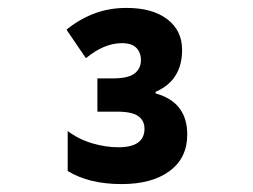

<svg xmlns="http://www.w3.org/2000/svg" viewBox="-20 -873 640 485"><path d="M287 -408Q205 -408 151 -441V-542Q179 -521 213 -511Q247 -501 279 -501Q345 -501 345 -548Q345 -568 329.5 -579.5Q314 -591 275 -591H226V-675H266Q304 -675 320 -687.5Q336 -700 336 -721Q336 -740 324.5 -752Q313 -764 288 -764Q243 -764 197 -726L148 -798Q178 -823 216 -838Q254 -853 300 -853Q365 -853 402.5 -824.5Q440 -796 440 -747Q440 -670 373 -641V-637Q453 -615 453 -533Q453 -474 408.5 -441Q364 -408 287 -408Z"/></svg>

Font: Noto Sans Mono ExtraBold
Style: Regular
Weight: 800
Designer: Monotype Design Team
Foundry: Monotype Imaging Inc.
Version: Version 2.014